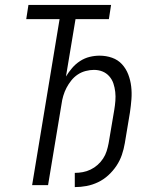

<svg xmlns="http://www.w3.org/2000/svg" viewBox="-20 -755 640 783"><path d="M285 8V-50Q301 -50 317.5 -53Q334 -56 349.5 -63.5Q365 -71 378 -82.5Q391 -94 400.5 -108.5Q410 -123 415 -139Q420 -155 423 -171L446 -307Q449 -325 450.5 -343.5Q452 -362 450 -380Q448 -398 442.5 -414.5Q437 -431 425.5 -444Q414 -457 398 -463.5Q382 -470 363 -470Q347 -470 329.5 -465.5Q312 -461 297 -451Q282 -441 270.5 -426.5Q259 -412 251 -396.5Q243 -381 238 -364Q233 -347 231 -331L176 0H111L223 -677H87L96 -735H433L424 -677H288L249 -443Q260 -461 274 -477.5Q288 -494 306.5 -506Q325 -518 345.5 -523Q366 -528 386 -528Q413 -528 437 -519.5Q461 -511 477.5 -493Q494 -475 503 -451.5Q512 -428 515 -402.5Q518 -377 516 -350.5Q514 -324 510 -297L489 -171Q485 -147 477 -123.5Q469 -100 455 -79Q441 -58 422 -40.5Q403 -23 380 -12Q357 -1 333 3.5Q309 8 285 8Z"/></svg>

Font: Iosevka Aile Light
Style: Italic
Weight: 300
Italic angle: -9°
Designer: Belleve Invis
Foundry: Belleve Invis
Version: Version 31.1.0; ttfautohint (v1.8.4)